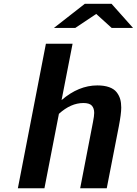

<svg xmlns="http://www.w3.org/2000/svg" viewBox="-20 -1003 729 1023"><path d="M689 -854H575.2L492.7 -928.7L380.9 -854H267.1L432.1 -982.9H574.2ZM475.1 -351.1Q481.9 -385.3 481.9 -401.4Q481.9 -426.3 469.2 -440.2Q456.5 -454.1 424.3 -454.1Q357.4 -454.1 293.9 -396.5L216.8 0H75.2L224.6 -770H366.7L308.1 -469.7Q398.9 -547.9 498.5 -547.9Q535.6 -547.9 561.5 -538.6Q587.4 -529.3 601.1 -512Q614.7 -494.6 620.4 -474.9Q626 -455.1 626 -429.7Q626 -396.5 612.8 -328.1L548.8 0H407.2Z"/></svg>

Font: Aurulent Sans
Style: BoldItalic
Weight: 700
Italic angle: -11°
Version: Version 2007.05.04